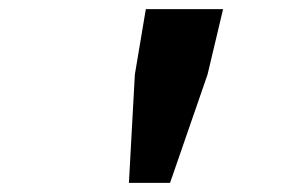

<svg xmlns="http://www.w3.org/2000/svg" viewBox="-20 -704 640 420"><path d="M262 -304 275 -541 299 -684H468L434 -541L352 -304Z"/></svg>

Font: Source Code Pro ExtraBold
Style: Italic
Weight: 800
Italic angle: -11°
Monospace: yes
Designer: Paul D. Hunt, Teo Tuominen
Foundry: Adobe Systems Incorporated
Version: Version 1.016;hotconv 1.0.116;makeotfexe 2.5.65601